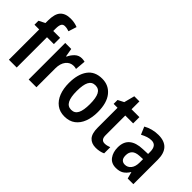

<svg xmlns="http://www.w3.org/2000/svg" viewBox="-10 -1386 2017 2017"><g transform="rotate(45 998.5 -377.5)"><path d="M300 -450H198V0H82V-450H12V-509L81 -544V-580Q81 -681 120.5 -723Q160 -765 236 -765Q268 -765 294.5 -759.5Q321 -754 342 -745L313 -654Q298 -659 282.5 -662.5Q267 -666 249 -666Q221 -666 209.5 -644.5Q198 -623 198 -579V-543H300Z M615 -553Q624 -553 635.5 -551.5Q647 -550 659 -547L649 -430Q641 -433 629.5 -434.5Q618 -436 611 -436Q557 -436 524 -394Q491 -352 491 -280V0H376V-543H465L481 -451H487Q506 -493 538 -523Q570 -553 615 -553Z M1132 -272Q1132 -190 1108 -126.5Q1084 -63 1036 -26.5Q988 10 915 10Q846 10 798 -26Q750 -62 725 -125.5Q700 -189 700 -272Q700 -402 754 -477.5Q808 -553 917 -553Q1014 -553 1073 -480.5Q1132 -408 1132 -272ZM818 -272Q818 -181 841.5 -135.5Q865 -90 916 -90Q968 -90 991 -135Q1014 -180 1014 -272Q1014 -363 991 -408Q968 -453 916 -453Q864 -453 841 -408.5Q818 -364 818 -272Z M1415 -88Q1432 -88 1449.5 -92Q1467 -96 1485 -103V-12Q1465 -2 1437.5 4Q1410 10 1381 10Q1316 10 1281 -29Q1246 -68 1246 -155V-450H1188V-508L1254 -542L1285 -660H1361V-543H1478V-450H1361V-157Q1361 -88 1415 -88Z M1752 -553Q1931 -553 1931 -363V0H1847L1827 -74H1825Q1798 -31 1765 -10.5Q1732 10 1679 10Q1611 10 1576 -38Q1541 -86 1541 -158Q1541 -242 1592 -285Q1643 -328 1741 -331L1816 -334V-364Q1816 -461 1742 -461Q1712 -461 1683 -451.5Q1654 -442 1620 -424L1584 -509Q1620 -530 1663.5 -541.5Q1707 -553 1752 -553ZM1768 -256Q1710 -253 1684.5 -227.5Q1659 -202 1659 -157Q1659 -117 1676 -99Q1693 -81 1722 -81Q1764 -81 1790.5 -114.5Q1817 -148 1817 -208V-258Z"/></g></svg>

Font: Noto Sans Gurmukhi Condensed SemiBold
Style: Regular
Weight: 600
Width: 3
Designer: Jelle Bosma - Monotype Design Team
Foundry: Monotype Imaging Inc.
Version: Version 2.004; ttfautohint (v1.8.4.7-5d5b)